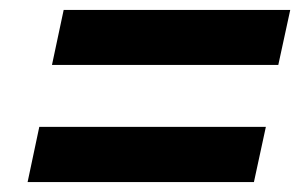

<svg xmlns="http://www.w3.org/2000/svg" viewBox="-20 -495 615 386"><path d="M84.5 -364.5 108 -475H563.5L539.5 -364.5ZM35.5 -129 59 -240H514.5L490.5 -129Z"/></svg>

Font: Commissioner SemiBold
Style: Italic
Weight: 600
Italic angle: -12°
Designer: Kostas Bartsokas
Foundry: Kostas Bartsokas
Version: Version 1.000; ttfautohint (v1.8.3)